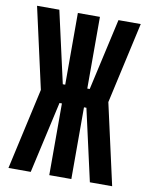

<svg xmlns="http://www.w3.org/2000/svg" viewBox="-83 -796 666 857"><g transform="rotate(10 250.0 -367.5)"><path d="M116 0H15L97 -368L15 -735H116L189 -410H200V-735H300V-410H311L384 -735H485L403 -367L485 0H384L311 -325H300V0H200V-325H189Z"/></g></svg>

Font: Iosevka Extrabold
Style: Regular
Weight: 800
Monospace: yes
Designer: Belleve Invis
Foundry: Belleve Invis
Version: Version 32.5.0; ttfautohint (v1.8.4)